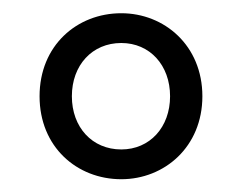

<svg xmlns="http://www.w3.org/2000/svg" viewBox="-20 -705 372 296"><path d="M41 -556.6C41 -478.5 98.6 -428.7 167 -428.7C233.4 -428.7 292 -478.5 292 -556.6C292 -634.8 233.4 -684.6 167 -684.6C98.6 -684.6 41 -634.8 41 -556.6ZM242.2 -556.6C242.2 -508.8 210.9 -474.6 167 -474.6C122.1 -474.6 90.8 -508.8 90.8 -556.6C90.8 -604.5 122.1 -638.7 167 -638.7C210.9 -638.7 242.2 -604.5 242.2 -556.6Z"/></svg>

Font: Ed Sans Neue
Style: Regular
Weight: 400
Designer: Stephen Hutchings
Version: Version 1.004;PS 001.004;hotconv 1.0.88;makeotf.lib2.5.64775